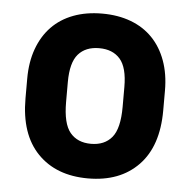

<svg xmlns="http://www.w3.org/2000/svg" viewBox="-45 -583 629 636"><g transform="rotate(5 270.0 -265.0)"><path d="M270 9Q164 9 102.5 -54.5Q41 -118 41 -237V-303Q41 -358 57 -402Q73 -446 102.5 -476.5Q132 -507 174.5 -523Q217 -539 270 -539Q323 -539 365.5 -523Q408 -507 437.5 -476.5Q467 -446 483 -402Q499 -358 499 -303V-237Q499 -118 437.5 -54.5Q376 9 270 9ZM270 -106Q315 -106 339.5 -135.5Q364 -165 364 -237V-303Q364 -368 339.5 -396Q315 -424 270 -424Q225 -424 200.5 -396Q176 -368 176 -303V-237Q176 -165 200.5 -135.5Q225 -106 270 -106Z"/></g></svg>

Font: 
Style: 㨦
Weight: 700
Designer: A.Korolkova, Vitaly Kuzmin
Foundry: ParaType Ltd
Version: Version 2.000